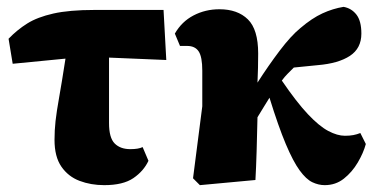

<svg xmlns="http://www.w3.org/2000/svg" viewBox="-20 -524 1102 560"><path d="M17 -338 5 -411Q30 -437 59.5 -455.5Q89 -474 135.5 -484.5Q182 -495 256 -495H457L465 -349L298 -356V-165Q298 -122 314.5 -105.5Q331 -89 360 -89Q384 -89 396 -95L413 -55Q399 -25 369 -4.5Q339 16 284 16Q245 16 212 3.5Q179 -9 159 -38Q139 -67 139 -116Q139 -144 142 -171Q145 -198 152.5 -240Q160 -282 171 -353Z M563 16 543 -4 570 -214V-318Q570 -358 559.5 -374Q549 -390 526 -390H505L490 -426Q510 -461 544.5 -479Q579 -497 620 -497Q673 -497 703 -467.5Q733 -438 733 -368Q733 -347 732.5 -326Q732 -305 731 -283Q763 -333 796 -376.5Q829 -420 856 -442Q890 -471 920.5 -485Q951 -499 982 -504Q1005 -500 1019.5 -481.5Q1034 -463 1034 -426Q1034 -383 1000.5 -361Q967 -339 907 -334L837 -327Q828 -318 819 -309Q810 -300 802 -289Q845 -226 878 -191Q911 -156 937.5 -142Q964 -128 986 -128Q1000 -128 1010.5 -130Q1021 -132 1031 -136L1047 -104Q1040 -78 1023.5 -50Q1007 -22 983 -3Q959 16 927 16Q909 16 891 7.5Q873 -1 854 -27Q835 -53 813.5 -104Q792 -155 766 -239Q758 -226 749 -211.5Q740 -197 731 -182Q730 -133 728.5 -83.5Q727 -34 725 1Z"/></svg>

Font: Source Serif 4 Black
Style: Regular
Weight: 900
Designer: Frank Grießhammer
Foundry: Adobe
Version: Version 4.005;hotconv 1.1.0;makeotfexe 2.6.0